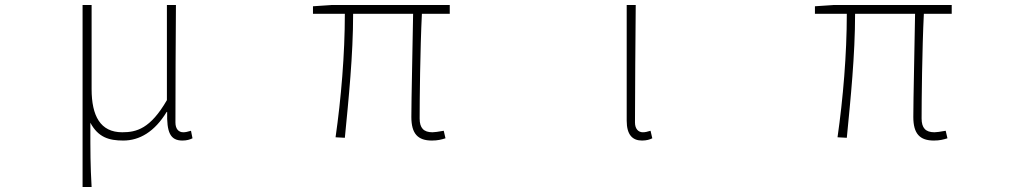

<svg xmlns="http://www.w3.org/2000/svg" viewBox="-20 -547 4040 765"><path d="M309 198H345C340 108 340 66 340 -58C371 0 414 13 471 13C536 13 596 -22 644 -101H646C644 -20 658 13 707 13C724 13 737 9 747 4L741 -26C727 -22 720 -20 710 -20C692 -20 679 -33 679 -59C679 -217 680 -368 681 -527H645V-148C579 -34 524 -20 467 -20C380 -20 345 -85 345 -192V-527H309Z M1701 13C1724 13 1739 9 1755 4L1748 -26C1725 -22 1712 -20 1703 -20C1668 -20 1652 -37 1652 -75C1652 -146 1654 -351 1661 -492H1772V-527H1299L1227 -522V-492H1354C1354 -330 1339 -154 1317 0L1354 2C1369 -152 1387 -327 1387 -492H1626C1624 -355 1619 -153 1619 -81C1619 -14 1645 13 1701 13Z M2538 13C2556 13 2569 9 2579 4L2572 -26C2559 -22 2551 -20 2541 -20C2524 -20 2510 -33 2510 -59C2510 -217 2512 -368 2513 -527H2477V-66C2477 -10 2500 13 2538 13Z M3701 13C3724 13 3739 9 3755 4L3748 -26C3725 -22 3712 -20 3703 -20C3668 -20 3652 -37 3652 -75C3652 -146 3654 -351 3661 -492H3772V-527H3299L3227 -522V-492H3354C3354 -330 3339 -154 3317 0L3354 2C3369 -152 3387 -327 3387 -492H3626C3624 -355 3619 -153 3619 -81C3619 -14 3645 13 3701 13Z"/></svg>

Font: Harano Aji Gothic K1 ExtraLight
Style: Regular
Weight: 250
Foundry: Masamichi Hosoda
Version: HaranoAjiGothicK1-ExtraLight version 20230610;ttx 4.39.4